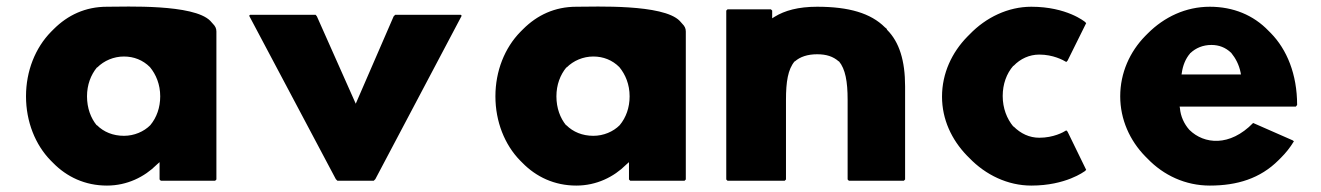

<svg xmlns="http://www.w3.org/2000/svg" viewBox="-20 -556 4114 598"><path d="M282 -346H283C304 -367 334 -380 366 -380C397 -380 425 -369 447 -347C466 -324 479 -293 479 -256C479 -221 468 -190 448 -166C428 -146 398 -133 366 -133C332 -133 303 -145 282 -166H281C263 -188 251 -219 251 -256C251 -292 263 -323 282 -346ZM643 -482 635 -491C583 -544 372 -535 313 -535C246 -535 191 -509 147 -465L139 -457C90 -407 61 -335 61 -256C61 -177 90 -105 138 -56L145 -49C188 -5 245 22 313 22C376 22 430 -5 468 -43L477 -51V3L481 7H650L654 3V-458C654 -468 650 -475 643 -482Z M963 -510H759L756 -507L1026 2L1031 7H1144L1149 2L1418 -507L1415 -510H1211L1206 -505L1088 -233L967 -505Z M1744 -346H1745C1766 -367 1796 -380 1828 -380C1859 -380 1887 -369 1909 -347C1928 -324 1941 -293 1941 -256C1941 -221 1930 -190 1910 -166C1890 -146 1860 -133 1828 -133C1794 -133 1765 -145 1744 -166H1743C1725 -188 1713 -219 1713 -256C1713 -292 1725 -323 1744 -346ZM2105 -482 2097 -491C2045 -544 1834 -535 1775 -535C1708 -535 1653 -509 1609 -465L1601 -457C1552 -407 1523 -335 1523 -256C1523 -177 1552 -105 1600 -56L1607 -49C1650 -5 1707 22 1775 22C1838 22 1892 -5 1930 -43L1939 -51V3L1943 7H2112L2116 3V-458C2116 -468 2112 -475 2105 -482Z M2428 3V-245C2428 -301 2434 -340 2455 -365H2456C2472 -379 2495 -387 2525 -387C2554 -387 2575 -380 2592 -365H2593C2613 -341 2620 -302 2620 -245V3L2624 7H2795L2799 3V-287C2799 -367 2781 -425 2743 -463L2742 -465V-466L2736 -471C2692 -515 2624 -535 2525 -535C2466 -535 2424 -523 2393 -504L2385 -499V-523L2381 -527H2246L2242 -523V3L2246 7H2424Z M3363 -27 3305 -146 3301 -150C3292 -144 3261 -127 3217 -127C3186 -127 3159 -140 3137 -162H3136C3116 -186 3103 -219 3103 -257C3103 -294 3115 -327 3136 -351H3137C3158 -373 3186 -386 3217 -386C3260 -386 3291 -369 3301 -363L3305 -367L3363 -484L3359 -488C3359 -488 3303 -535 3192 -535C3120 -535 3051 -502 3000 -449L2993 -442C2945 -393 2914 -328 2914 -255C2914 -184 2944 -121 2991 -72L2999 -64C3050 -11 3119 22 3192 22C3300 22 3357 -22 3359 -23Z M3661 -330C3664 -351 3672 -373 3687 -390V-391H3688C3704 -406 3726 -416 3753 -416C3777 -416 3797 -408 3814 -392L3815 -391C3828 -375 3839 -355 3844 -330L3845 -324H3660ZM3685 -151 3684 -152C3668 -170 3657 -194 3655 -219L3654 -224H4016L4020 -229C4020 -325 3988 -402 3938 -453L3931 -460C3884 -509 3821 -535 3748 -535C3673 -535 3606 -503 3555 -452L3554 -451L3547 -444C3499 -395 3469 -329 3469 -256C3469 -184 3499 -118 3547 -69L3554 -62C3604 -10 3672 22 3748 22C3833 22 3905 0 3962 -57L3963 -58L3970 -65C3984 -79 3998 -96 4010 -116L4006 -119L3883 -173C3810 -98 3730 -107 3685 -151Z"/></svg>

Font: Hussar Woodtype
Style: Bd
Weight: 900
Foundry: Cannot Into Space Fonts
Version: Version 1.07